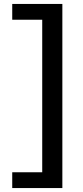

<svg xmlns="http://www.w3.org/2000/svg" viewBox="-20 -731 420 973"><path d="M296 222H194V-711H296ZM296 222H42V142H296ZM296 -631H42V-711H296Z"/></svg>

Font: Ysabeau Office
Style: Bold
Weight: 700
Designer: Christian Thalmann (Catharsis Fonts)
Version: Version 2.001;gftools[0.9.30]; featfreeze: tnum,lnum,ss02